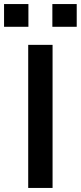

<svg xmlns="http://www.w3.org/2000/svg" viewBox="-27 -926 398 946"><path d="M112 0V-705H232V0ZM231 -794V-906H351V-794ZM-7 -794V-906H113V-794Z"/></svg>

Font: Nunito Sans 10pt Expanded SemiBold
Style: Regular
Weight: 600
Width: 7
Designer: Vernon Adams
Foundry: Vernon Adams
Version: Version 3.101;gftools[0.9.27]